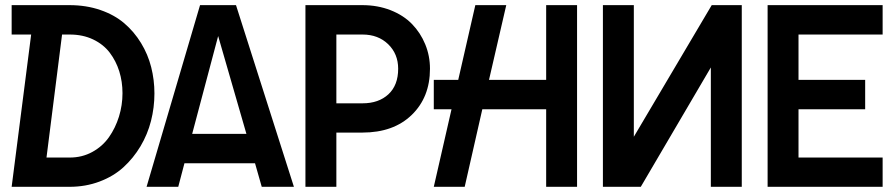

<svg xmlns="http://www.w3.org/2000/svg" viewBox="-20 -720 3441 740"><path d="M24.9 0 100.1 -586.9H24.9V-700.2H248Q312.5 -700.2 366.9 -681.4Q421.4 -662.6 459.2 -630.1Q497.1 -597.7 523.7 -554Q550.3 -510.3 562.7 -461.2Q575.2 -412.1 575.2 -359.9Q575.2 -305.7 562 -253.9Q548.8 -202.1 521.5 -156.2Q494.1 -110.4 455.8 -75.4Q417.5 -40.5 363.8 -20.3Q310.1 0 248 0ZM159.2 -112.8H249Q296.4 -112.8 335.7 -134.3Q375 -155.8 399.9 -191.2Q424.8 -226.6 438.5 -270.5Q452.1 -314.5 452.1 -360.8Q452.1 -405.3 439.7 -445.1Q427.2 -484.9 403.1 -516.8Q378.9 -548.8 339.1 -567.9Q299.3 -586.9 249 -586.9H219.2Z M544.9 0 751 -700.2H889.6L1112.8 0H988.8L962.9 -90.8H690.9L667 0ZM720.7 -204.1H929.7L820.8 -581.1Z M1157.2 0V-700.2H1376.5Q1435.5 -700.2 1485.4 -680.7Q1535.2 -661.1 1567.9 -627.4Q1600.6 -593.8 1618.9 -549.3Q1637.2 -504.9 1637.2 -455.1Q1637.2 -345.2 1566.9 -277.1Q1496.6 -209 1376.5 -209H1276.4V0ZM1276.4 -321.8H1377.4Q1439.5 -321.8 1477.1 -356.7Q1514.6 -391.6 1514.6 -455.1Q1514.6 -512.2 1476.1 -549.6Q1437.5 -586.9 1377.4 -586.9H1276.4Z M2085 0V-298.8H1838.9L1771 0H1651.9L1720.2 -298.8H1651.9V-412.1H1746.1L1812 -700.2H1931.2L1864.7 -412.1H2085V-700.2H2204.1V0Z M2303.7 0V-700.2H2422.9V-192.9L2723.1 -700.2H2838.9V0H2719.7V-460L2449.7 0Z M2938.5 0V-700.2H3381.8V-586.9H3057.6V-412.1H3314.5V-298.8H3057.6V-112.8H3381.8V0Z"/></svg>

Font: Cakra Normal
Style: Regular
Weight: 400
Designer: Lucia Kollert, Vojtech Kollert
Foundry: OoM Type
Version: Version 1.000;Glyphs 3.1.1 (3148)